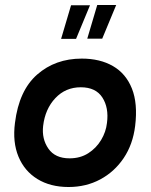

<svg xmlns="http://www.w3.org/2000/svg" viewBox="-20 -740 604 770"><path d="M255 10Q182 10 130 -22Q78 -54 54 -112Q30 -170 40 -247Q56 -377 129 -441Q202 -505 308 -505Q381 -505 433 -475Q485 -445 509 -385Q533 -325 522 -235Q513 -161 476 -106Q439 -51 382 -20.5Q325 10 255 10ZM259 -105Q302 -105 334 -125.5Q366 -146 385.5 -178.5Q405 -211 409 -247Q417 -308 390.5 -349Q364 -390 304 -390Q243 -390 202 -346.5Q161 -303 153 -235Q147 -183 174 -144Q201 -105 259 -105ZM330 -585 370 -720H446L390 -585ZM225 -584 265 -719H341L285 -584Z"/></svg>

Font: Kulim Park
Style: Bold Italic
Weight: 700
Italic angle: -8°
Designer: Noponies / Dale Sattler
Foundry: Noponies
Version: Version 1.000; ttfautohint (v1.8.3)